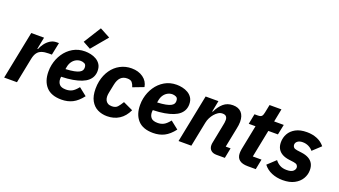

<svg xmlns="http://www.w3.org/2000/svg" viewBox="-66 -1388 3477 1972"><g transform="rotate(20 1672.5 -401.5)"><path d="M154 0H14L119 -525H259L233 -394H240Q251 -423 272.5 -453Q294 -483 325.5 -504Q357 -525 397 -525H422L394 -389H359Q315 -389 284.5 -378.5Q254 -368 236 -343.5Q218 -319 209 -276Z M642 12Q530 12 475 -49Q420 -110 420 -214Q420 -233 421.5 -251Q423 -269 427 -287Q441 -356 478.5 -412.5Q516 -469 573.5 -503Q631 -537 705 -537Q735 -537 767.5 -530Q800 -523 828.5 -506.5Q857 -490 875 -462Q893 -434 893 -391Q893 -359 881 -331.5Q869 -304 844 -282Q819 -260 779.5 -244.5Q740 -229 686 -219.5Q632 -210 561 -208Q560 -199 559.5 -194Q559 -189 559 -185Q559 -148 579.5 -124.5Q600 -101 652 -101Q687 -101 716 -115.5Q745 -130 780 -174L866 -106Q817 -42 763.5 -15Q710 12 642 12ZM697 -430Q668 -430 643.5 -416.5Q619 -403 602.5 -378.5Q586 -354 580 -320L576 -297Q632 -300 667.5 -307Q703 -314 722.5 -324.5Q742 -335 749.5 -348Q757 -361 757 -377Q757 -411 736.5 -420.5Q716 -430 697 -430ZM887 -755 740 -579 656 -625 775 -815Z M1141 12Q1084 12 1037.5 -11Q991 -34 963 -84Q935 -134 935 -215Q935 -236 937 -256.5Q939 -277 943 -296Q958 -368 996 -422.5Q1034 -477 1090.5 -507Q1147 -537 1214 -537Q1289 -537 1340.5 -500Q1392 -463 1402 -401L1284 -356Q1275 -387 1259.5 -405.5Q1244 -424 1206 -424Q1162 -424 1135 -397Q1108 -370 1097 -314L1079 -225Q1077 -215 1075.5 -204.5Q1074 -194 1074 -183Q1074 -159 1082.5 -140.5Q1091 -122 1108.5 -111.5Q1126 -101 1153 -101Q1194 -101 1214.5 -124Q1235 -147 1257 -184L1364 -134Q1330 -61 1273 -24.5Q1216 12 1141 12Z M1644 12Q1532 12 1477 -49Q1422 -110 1422 -214Q1422 -233 1423.5 -251Q1425 -269 1429 -287Q1443 -356 1480.5 -412.5Q1518 -469 1575.5 -503Q1633 -537 1707 -537Q1737 -537 1769.5 -530Q1802 -523 1830.5 -506.5Q1859 -490 1877 -462Q1895 -434 1895 -391Q1895 -359 1883 -331.5Q1871 -304 1846 -282Q1821 -260 1781.5 -244.5Q1742 -229 1688 -219.5Q1634 -210 1563 -208Q1562 -199 1561.5 -194Q1561 -189 1561 -185Q1561 -148 1581.5 -124.5Q1602 -101 1654 -101Q1689 -101 1718 -115.5Q1747 -130 1782 -174L1868 -106Q1819 -42 1765.5 -15Q1712 12 1644 12ZM1699 -430Q1670 -430 1645.5 -416.5Q1621 -403 1604.5 -378.5Q1588 -354 1582 -320L1578 -297Q1634 -300 1669.5 -307Q1705 -314 1724.5 -324.5Q1744 -335 1751.5 -348Q1759 -361 1759 -377Q1759 -411 1738.5 -420.5Q1718 -430 1699 -430Z M2060 0H1920L2025 -525H2165L2141 -403H2147Q2177 -466 2218.5 -501.5Q2260 -537 2321 -537Q2382 -537 2414.5 -501.5Q2447 -466 2447 -401Q2447 -382 2444.5 -364.5Q2442 -347 2438 -327L2395 -112H2448L2426 0H2335Q2295 0 2273 -20.5Q2251 -41 2251 -76Q2251 -85 2252 -92.5Q2253 -100 2254 -104L2295 -312Q2298 -326 2300 -339.5Q2302 -353 2302 -368Q2302 -391 2290 -405.5Q2278 -420 2249 -420Q2224 -420 2202.5 -406Q2181 -392 2164 -372Q2146 -351 2133 -325.5Q2120 -300 2114 -270Z M2764 0H2676Q2615 0 2584 -25Q2553 -50 2553 -99Q2553 -107 2554 -119Q2555 -131 2557 -142L2611 -413H2537L2559 -525H2595Q2627 -525 2638 -538Q2649 -551 2654 -578L2672 -667H2802L2774 -525H2879L2856 -413H2751L2691 -112H2786Z M3061 12Q2995 12 2940 -11Q2885 -34 2850 -80L2938 -162Q2960 -133 2990 -116.5Q3020 -100 3064 -100Q3113 -100 3133.5 -118Q3154 -136 3154 -158Q3154 -173 3143.5 -185Q3133 -197 3105 -201L3052 -208Q3007 -214 2976 -231.5Q2945 -249 2928.5 -278Q2912 -307 2912 -349Q2912 -399 2935.5 -441.5Q2959 -484 3007.5 -510.5Q3056 -537 3130 -537Q3191 -537 3241 -516.5Q3291 -496 3325 -454L3237 -372Q3218 -396 3188.5 -410.5Q3159 -425 3124 -425Q3089 -425 3068.5 -409.5Q3048 -394 3048 -370Q3048 -355 3058.5 -343Q3069 -331 3097 -327L3150 -320Q3195 -314 3226.5 -296.5Q3258 -279 3274 -250Q3290 -221 3290 -180Q3290 -129 3264 -85.5Q3238 -42 3187 -15Q3136 12 3061 12Z"/></g></svg>

Font: IBM Plex Sans
Style: Italic
Weight: 400
Italic angle: -11.31°
Designer: Mike Abbink, Paul van der Laan, Pieter van Rosmalen
Foundry: Bold Monday
Version: Version 3.201